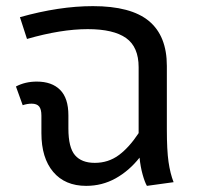

<svg xmlns="http://www.w3.org/2000/svg" viewBox="-20 -594 661 626"><path d="M459 12Q452 0 445 -25Q438 -50 435 -80Q401 -37 357 -12.5Q313 12 261 12Q192 12 153.5 -33.5Q115 -79 115 -160V-217Q115 -238 107.5 -247Q100 -256 83 -256Q69 -256 54 -251L32 -312Q62 -328 100 -328Q149 -328 176 -301Q203 -274 203 -218V-175Q203 -113 224.5 -88Q246 -63 289 -63Q333 -63 367 -88Q401 -113 432 -160V-375Q432 -441 391 -470Q350 -499 266 -499Q179 -499 68 -467L45 -538Q173 -574 283 -574Q407 -574 465.5 -525.5Q524 -477 524 -379V-172Q524 -104 529.5 -66Q535 -28 546 0Z"/></svg>

Font: FiraGO
Style: Regular
Weight: 400
Designer: bBox Type
Foundry: bBox Type GmbH
Version: Version 1.001;April 20, 2020;FontCreator 12.0.0.2555 64-bit